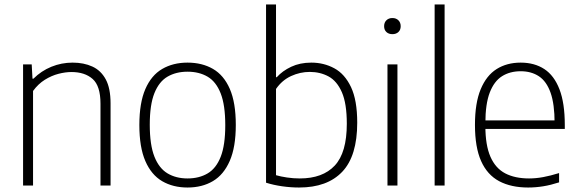

<svg xmlns="http://www.w3.org/2000/svg" viewBox="-20 -828 2585 857"><path d="M83 0V-540.5H121.5L125 -477H129.5Q164 -511.5 209.2 -530Q254.5 -548.5 304 -548.5Q354 -548.5 392.2 -531Q430.5 -513.5 452 -473.8Q473.5 -434 473.5 -366.5V0H428.5V-365.5Q428.5 -444.5 393.5 -475.5Q358.5 -506.5 299 -506.5Q272 -506.5 241 -498.5Q210 -490.5 180.2 -472Q150.5 -453.5 127.5 -422V0Z M817 9Q752.5 9 704 -19.2Q655.5 -47.5 628.8 -109Q602 -170.5 602 -270Q602 -369 628.8 -430.5Q655.5 -492 704 -520.2Q752.5 -548.5 817 -548.5Q882 -548.5 930.5 -520.5Q979 -492.5 1005.8 -431.2Q1032.5 -370 1032.5 -270Q1032.5 -171.5 1005.5 -109.8Q978.5 -48 930.2 -19.5Q882 9 817 9ZM817 -31.5Q868.5 -31.5 906.5 -53.8Q944.5 -76 965 -128Q985.5 -180 985.5 -269Q985.5 -359 965 -411.2Q944.5 -463.5 906.5 -485.8Q868.5 -508 817 -508Q766 -508 728 -486Q690 -464 669.2 -412.2Q648.5 -360.5 648.5 -271.5Q648.5 -181.5 669.2 -129Q690 -76.5 728 -54Q766 -31.5 817 -31.5Z M1315 9Q1277.5 9 1239.2 3.5Q1201 -2 1167.5 -12.5V-808H1212V-483.5H1215.5Q1240.5 -511.5 1279.8 -530Q1319 -548.5 1369.5 -548.5Q1425.5 -548.5 1472.2 -523.2Q1519 -498 1546.8 -439.2Q1574.5 -380.5 1574.5 -280.5Q1574.5 -132 1507.8 -61.5Q1441 9 1315 9ZM1318 -31.5Q1420.5 -31.5 1474.2 -89Q1528 -146.5 1528 -275.5Q1528 -366 1506 -416.2Q1484 -466.5 1446.5 -486.8Q1409 -507 1362.5 -507Q1319.5 -507 1279.2 -488.5Q1239 -470 1212 -431V-46Q1232.5 -40 1260.5 -35.8Q1288.5 -31.5 1318 -31.5Z M1709.5 0V-540.5H1754V0ZM1731.5 -675.5Q1715 -675.5 1704.8 -685Q1694.5 -694.5 1694.5 -711Q1694.5 -727.5 1704.8 -737.5Q1715 -747.5 1731.5 -747.5Q1748 -747.5 1758.2 -737.5Q1768.5 -727.5 1768.5 -711Q1768.5 -694.5 1758.2 -685Q1748 -675.5 1731.5 -675.5Z M1920 0V-808H1964.5V0Z M2337.5 9Q2261.5 9 2208.2 -19.2Q2155 -47.5 2127.5 -109Q2100 -170.5 2100 -270.5Q2100 -368 2125.5 -429.5Q2151 -491 2196.8 -519.8Q2242.5 -548.5 2304 -548.5Q2365.5 -548.5 2409.5 -519.8Q2453.5 -491 2477.2 -429.5Q2501 -368 2501 -270V-252.5H2122.5V-290.5H2470L2455.5 -278Q2455.5 -363.5 2437.5 -414.2Q2419.5 -465 2385.5 -487.5Q2351.5 -510 2304 -510Q2256 -510 2220.8 -487.8Q2185.5 -465.5 2166 -414.8Q2146.5 -364 2146.5 -278V-265.5Q2146.5 -180 2169 -128.5Q2191.5 -77 2235 -54.2Q2278.5 -31.5 2341.5 -31.5Q2372 -31.5 2404.5 -37.5Q2437 -43.5 2475.5 -55.5V-14Q2438.5 -2 2404.8 3.5Q2371 9 2337.5 9Z"/></svg>

Font: Encode Sans Condensed Thin ExtraLight
Style: Regular
Weight: 250
Version: Version 3.002